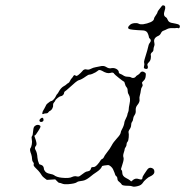

<svg xmlns="http://www.w3.org/2000/svg" viewBox="-20 -696 688 713"><path d="M131 -256Q139 -262 141 -255Q142 -252 141.5 -249Q141 -246 138 -244.5Q135 -243 132 -243Q127 -244 126.5 -248Q126 -252 131 -256ZM353 -450Q364 -453 373 -448Q385 -440 394 -443Q400 -444 406 -442.5Q412 -441 416.5 -437Q421 -433 421 -428.5Q421 -424 426 -422Q432 -420 441 -414Q446 -411 454.5 -411Q463 -411 466 -409Q470 -406 475 -406.5Q480 -407 483 -410Q485 -414 491.5 -417.5Q498 -421 500 -425Q506 -433 514 -429Q520 -426 521 -423.5Q522 -421 521 -413Q520 -402 513 -396Q508 -391 507.5 -389.5Q507 -388 509 -383Q511 -378 507.5 -373.5Q504 -369 503 -360Q502 -351 499.5 -342.5Q497 -334 498 -328Q500 -318 491 -307Q483 -298 484 -286Q485 -276 480 -269Q475 -262 474.5 -255Q474 -248 470.5 -243.5Q467 -239 467 -231.5Q467 -224 461.5 -216Q456 -208 457.5 -203.5Q459 -199 458 -186Q457 -173 453.5 -169.5Q450 -166 450 -160Q450 -154 446.5 -149.5Q443 -145 443 -142Q443 -139 439.5 -128.5Q436 -118 438.5 -111.5Q441 -105 435 -87Q430 -72 429.5 -69Q429 -66 431.5 -64Q434 -62 434 -55Q434 -42 448 -35Q458 -30 463 -26L467 -22L472 -26Q482 -36 496 -31Q509 -26 509 -36Q509 -40 515.5 -49.5Q522 -59 526 -65Q533 -76 544 -72Q555 -68 553 -55Q551 -47 538 -41Q532 -39 522.5 -30.5Q513 -22 511 -18Q505 -8 492 -5Q477 -1 471 -4Q466 -6 458 -6Q434 -6 432 -11Q431 -14 419 -24Q416 -27 416 -32.5Q416 -38 412 -41.5Q408 -45 408 -46.5Q408 -48 405.5 -54Q403 -60 400 -67Q398 -72 392 -77.5Q386 -83 381 -83Q377 -83 368 -81.5Q359 -80 359 -79Q355 -68 340 -58Q326 -49 313 -38Q299 -27 288 -25Q269 -23 265 -19Q258 -14 233 -12Q218 -11 211 -14Q204 -17 200.5 -17Q197 -17 191 -24L185 -30L170 -29L154 -28L146 -34Q138 -40 136 -43.5Q134 -47 129 -54Q124 -61 113.5 -71Q103 -81 105 -85Q107 -89 103 -94Q99 -99 99 -106Q99 -113 96 -123Q89 -140 93 -146Q96 -149 98 -159.5Q100 -170 98 -178.5Q96 -187 99 -190.5Q102 -194 103 -209Q104 -220 106 -224Q108 -228 114 -231Q118 -233 124 -232Q129 -230 130 -228Q131 -226 129 -221.5Q127 -217 121 -208Q112 -193 109 -193Q106 -193 110 -184Q113 -177 115 -167.5Q117 -158 113 -154Q107 -147 112 -139Q118 -129 119 -111Q120 -99 125 -88Q126 -85 132 -84Q142 -81 143 -70Q143 -65 148 -59Q153 -53 165.5 -50.5Q178 -48 180 -46Q190 -38 209 -36Q237 -33 248 -39Q257 -43 264.5 -41Q272 -39 276.5 -42.5Q281 -46 285.5 -49Q290 -52 294.5 -55.5Q299 -59 307 -60Q311 -61 312.5 -62Q314 -63 315.5 -65Q317 -67 318 -71Q319 -76 326 -75.5Q333 -75 341.5 -84.5Q350 -94 352.5 -99Q355 -104 359 -105.5Q363 -107 365 -111Q367 -117 378 -131Q388 -143 394.5 -155.5Q401 -168 414 -182Q427 -196 428 -202.5Q429 -209 432 -214Q441 -230 442 -242Q442 -245 447.5 -256Q453 -267 453 -270Q453 -273 455.5 -278.5Q458 -284 458 -290Q458 -296 461 -310Q466 -332 458 -345Q454 -351 454 -359.5Q454 -368 450 -372Q446 -376 444 -384.5Q442 -393 440 -393Q436 -395 421 -407Q406 -419 404 -422Q401 -429 389 -425Q377 -422 359 -433Q348 -439 343 -433Q341 -431 335 -427.5Q329 -424 322.5 -421.5Q316 -419 313 -419Q308 -419 300 -413Q282 -400 272 -398Q265 -396 236 -369Q225 -359 221.5 -357Q218 -355 218 -351Q218 -347 214 -343Q210 -339 206.5 -339Q203 -339 195 -333Q187 -327 185 -322Q184 -319 180.5 -315.5Q177 -312 177 -306Q178 -300 174.5 -293.5Q171 -287 167 -285Q162 -283 159.5 -279Q157 -275 151 -275Q145 -275 142 -273Q137 -271 137 -274Q137 -277 139 -283Q143 -290 144.5 -292.5Q146 -295 150 -303Q151 -307 155.5 -311Q160 -315 164.5 -318Q169 -321 171 -321Q174 -321 179.5 -327Q185 -333 187 -338Q190 -345 192.5 -347Q195 -349 198 -355Q206 -370 217 -376Q223 -379 226.5 -382.5Q230 -386 233.5 -387.5Q237 -389 240 -395.5Q243 -402 246.5 -405.5Q250 -409 252 -413Q256 -420 261 -415Q264 -412 272 -418.5Q280 -425 285 -431Q292 -441 302 -438Q309 -436 317.5 -440.5Q326 -445 335.5 -446.5Q345 -448 353 -450ZM587 -676Q598 -675 591 -655Q585 -638 596 -632Q600 -630 602 -624Q604 -619 607 -616Q610 -613 615.5 -611.5Q621 -610 633 -608Q642 -606 645 -604Q648 -602 648 -597Q648 -594 645.5 -592Q643 -590 641 -591.5Q639 -593 635 -592Q631 -591 619.5 -591.5Q608 -592 600.5 -588Q593 -584 587 -582Q581 -580 577.5 -572.5Q574 -565 566 -562Q549 -554 553 -538Q555 -531 552.5 -524.5Q550 -518 550 -512.5Q550 -507 547 -504Q538 -497 540 -491Q541 -489 540 -480Q539 -471 533 -465Q525 -458 528 -452Q530 -448 529 -444Q528 -440 523.5 -440Q519 -440 516 -442Q513 -444 515 -450.5Q517 -457 515.5 -462Q514 -467 517 -476Q529 -514 532 -529Q533 -533 537 -538Q543 -546 537 -552Q533 -555 533 -558Q533 -561 530 -569Q526 -582 512 -583Q463 -585 458 -589Q452 -594 462 -603Q468 -609 479 -610Q490 -611 495 -608Q500 -605 512 -606Q526 -608 540 -614Q552 -620 552 -627Q552 -630 558.5 -639Q565 -648 565 -651Q565 -654 571 -661Q577 -668 580 -672.5Q583 -677 587 -676Z"/></svg>

Font: TT2020 Style D
Style: Italic
Weight: 400
Italic angle: -15°
Version: Version 0.2.000